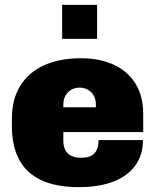

<svg xmlns="http://www.w3.org/2000/svg" viewBox="-20 -761 640 791"><path d="M305 10Q210 10 148.5 -19.5Q87 -49 58 -105Q29 -161 29 -240V-271Q29 -353 64 -408.5Q99 -464 162.5 -492.5Q226 -521 313 -521Q392 -521 449.5 -494Q507 -467 538.5 -416Q570 -365 570 -291V-217H241V-182Q241 -145 260.5 -128Q280 -111 313 -111Q352 -111 369 -129Q386 -147 386 -184H569Q569 -122 537 -78.5Q505 -35 446 -12.5Q387 10 305 10ZM241 -319H375V-330Q375 -352 366 -367.5Q357 -383 342 -391.5Q327 -400 308 -400Q289 -400 274 -391.5Q259 -383 250 -367.5Q241 -352 241 -330ZM236 -601V-741H380V-601Z"/></svg>

Font: Chivo Mono Medium Black
Style: Regular
Weight: 900
Monospace: yes
Version: Version 1.008